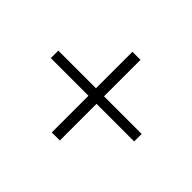

<svg xmlns="http://www.w3.org/2000/svg" viewBox="-104 -644 707 707"><g transform="rotate(45 250.0 -290.0)"><path d="M229 -80V-500H271V-80ZM33 -271V-310H467V-271Z"/></g></svg>

Font: DM Sans 36pt ExtraLight
Style: Regular
Weight: 250
Designer: Colophon Foundry, Jonny Pinhorn
Foundry: Colophon Foundry
Version: Version 4.004;gftools[0.9.30]